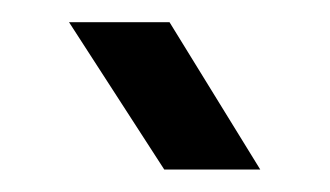

<svg xmlns="http://www.w3.org/2000/svg" viewBox="-20 -791 294 171"><path d="M126.3 -640 41.5 -771.2H131L211.8 -640Z"/></svg>

Font: Big Shoulders Stencil Thin
Style: Regular
Weight: 100
Designer: Patric King
Foundry: XO Type Co
Version: Version 2.001